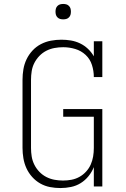

<svg xmlns="http://www.w3.org/2000/svg" viewBox="-20 -944 640 972"><path d="M286 8Q259 8 233 3Q207 -2 184 -15Q161 -28 143 -48Q125 -68 114 -92Q103 -116 98.5 -142.5Q94 -169 94 -195V-540Q94 -567 98.5 -593.5Q103 -620 114.5 -644Q126 -668 144.5 -688Q163 -708 187 -720.5Q211 -733 237.5 -738Q264 -743 291 -743Q315 -743 339 -739Q363 -735 385 -724.5Q407 -714 425 -697Q443 -680 455 -659V-735H498V-554H455Q455 -585 445.5 -615Q436 -645 413.5 -666Q391 -687 361 -696Q331 -705 300 -705Q278 -705 256 -701Q234 -697 214.5 -687Q195 -677 179.5 -661Q164 -645 154 -625.5Q144 -606 140.5 -584Q137 -562 137 -540V-195Q137 -173 140.5 -151.5Q144 -130 154 -110Q164 -90 179.5 -74Q195 -58 214.5 -48Q234 -38 255.5 -34Q277 -30 299 -30Q321 -30 342 -34Q363 -38 382 -48.5Q401 -59 416 -75.5Q431 -92 439.5 -111.5Q448 -131 451.5 -152Q455 -173 455 -195V-353H300V-392H498V0H455V-98Q445 -73 428 -52Q411 -31 388.5 -17Q366 -3 339.5 2.5Q313 8 286 8ZM300 -846Q292 -846 284.5 -848Q277 -850 271 -856Q265 -862 263 -869.5Q261 -877 261 -885Q261 -893 263 -900.5Q265 -908 271 -914Q277 -920 284.5 -922Q292 -924 300 -924Q308 -924 315.5 -922Q323 -920 329 -914Q335 -908 337 -900.5Q339 -893 339 -885Q339 -877 337 -869.5Q335 -862 329 -856Q323 -850 315.5 -848Q308 -846 300 -846Z"/></svg>

Font: Iosevka Curly Slab XLtEx
Style: Regular
Weight: 200
Width: 7
Monospace: yes
Designer: Belleve Invis
Foundry: Belleve Invis
Version: Version 11.1.0; ttfautohint (v1.8.3)